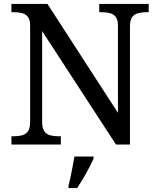

<svg xmlns="http://www.w3.org/2000/svg" viewBox="-20 -734 803 975"><path d="M38 0V-42H51Q74 -42 92.5 -47Q111 -52 122 -67.5Q133 -83 133 -114V-604Q133 -634 121.5 -648.5Q110 -663 91.5 -667.5Q73 -672 51 -672H38V-714H221L579 -161V-604Q579 -634 567.5 -648.5Q556 -663 537.5 -667.5Q519 -672 497 -672H484V-714H735V-672H722Q700 -672 681 -667Q662 -662 651 -647Q640 -632 640 -600V0H569L194 -576V-114Q194 -83 205 -67.5Q216 -52 235 -47Q254 -42 276 -42H289V0ZM328 208Q334 186 339 161Q344 136 349 110.5Q354 85 358 61H455V71Q446 92 432 119Q418 146 402 173Q386 200 372 221H328Z"/></svg>

Font: Noto Serif Khmer
Style: Regular
Weight: 400
Designer: Danh Hong and the Monotype Design Team
Foundry: Monotype Imaging Inc.
Version: Version 2.003